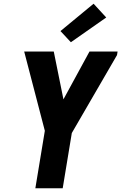

<svg xmlns="http://www.w3.org/2000/svg" viewBox="-20 -1012 652 1032"><path d="M170 0 221 -309 110 -735H269L321 -478L461 -735H612L609 -716L366 -297L317 0ZM361 -785 305 -845 483 -992 551 -918Z"/></svg>

Font: Iosevka SS04 Heavy Extended
Style: Italic
Weight: 900
Width: 7
Italic angle: -9°
Monospace: yes
Designer: Belleve Invis
Foundry: Belleve Invis
Version: Version 19.0.0; ttfautohint (v1.8.4)